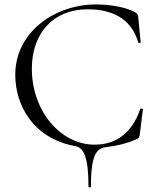

<svg xmlns="http://www.w3.org/2000/svg" viewBox="-20 -656 709 868"><path d="M380 187C380 193 391 193 391 187C391 27 423 13 467 8C510 3 552 -7 596 -26C608 -31 609 -33 612 -49L626 -162C626 -165 615 -167 614 -163C575 -50 501 -2 408 -2C253 -2 124 -155 124 -345C124 -507 222 -614 376 -614C487 -614 574 -572 605 -464C606 -460 616 -462 616 -465L605 -577C604 -590 602 -594 590 -601C549 -624 476 -636 415 -636C225 -636 49 -509 49 -318C49 -182 128 -30 322 5C358 12 380 54 380 187Z"/></svg>

Font: Cormorant Garamond
Style: Regular
Weight: 400
Designer: Christian Thalmann (Catharsis Fonts)
Foundry: Catharsis Fonts
Version: Version 4.002;Glyphs 3.4 (3410)